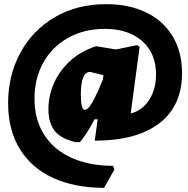

<svg xmlns="http://www.w3.org/2000/svg" viewBox="-20 -679 906 924"><path d="M436 -2 450 -105H435Q401 -39 365 5H343Q269 -13 241 -52Q213 -91 213 -154Q213 -214 237.5 -273.5Q262 -333 313.5 -382Q365 -431 440 -456H446L538 -441L641 -462L652 -454L609 -133Q665 -147 698 -198.5Q731 -250 731 -321Q731 -422 664.5 -481Q598 -540 485 -540Q384 -540 307 -496.5Q230 -453 188 -377Q146 -301 146 -204Q146 -103 193 -30Q240 43 325.5 81Q411 119 524 119L531 136L481 225Q341 225 237 178Q133 131 76 39Q19 -53 19 -183Q19 -316 78 -425Q137 -534 244 -596.5Q351 -659 491 -659Q600 -659 682.5 -619.5Q765 -580 810.5 -505Q856 -430 856 -327Q856 -170 747 -86Q638 -2 436 -2ZM475 -296 478 -317 414 -333Q369 -333 369 -224Q369 -150 389 -150Q403 -150 423.5 -185Q444 -220 475 -296Z"/></svg>

Font: Luna Sans Black
Style: Regular
Weight: 900
Designer: Juan Pablo del Peral
Foundry: Huerta Tipografica
Version: Version 2.001; ttfautohint (v1.5)